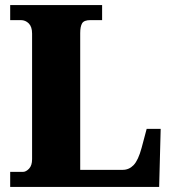

<svg xmlns="http://www.w3.org/2000/svg" viewBox="-20 -734 676 754"><path d="M20 0V-59H70Q82 -59 94 -71.5Q106 -84 106 -109V-602Q106 -629 93 -642Q80 -655 62 -655H20V-714H381V-655H335Q310 -655 302.5 -642.5Q295 -630 295 -604V-67H462Q487 -67 505 -86Q523 -105 536 -153L556 -228H611L605 0Z"/></svg>

Font: Noto Serif Armenian SemiCondensed Black
Style: Regular
Weight: 900
Width: 4
Designer: Monotype Design Team
Foundry: Monotype Imaging Inc.
Version: Version 2.008; ttfautohint (v1.8.4.7-5d5b)